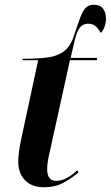

<svg xmlns="http://www.w3.org/2000/svg" viewBox="-20 -780 467 810"><path d="M168 10Q113 10 85 -20Q57 -50 57 -98Q57 -134 69 -191L141 -526H75L76 -532Q137 -532 180 -537.5Q223 -543 251 -564.5Q279 -586 294 -635Q309 -681 319.5 -708.5Q330 -736 342.5 -748Q355 -760 376 -760Q402 -760 414.5 -744Q427 -728 427 -701Q427 -684 421.5 -668Q416 -652 405 -641Q394 -661 382 -670.5Q370 -680 352 -680Q331 -680 318 -665Q305 -650 295 -609L278 -536H390L388 -526H275L191 -144Q184 -116 181.5 -98Q179 -80 179 -66Q179 -17 217 -17Q240 -17 263.5 -30Q287 -43 306 -62L311 -53Q283 -28 247.5 -9Q212 10 168 10Z"/></svg>

Font: Noto Serif Display ExtraCondensed
Style: Bold Italic
Weight: 700
Width: 2
Italic angle: -12°
Designer: Monotype Design Team
Foundry: Monotype Imaging Inc.
Version: Version 2.009